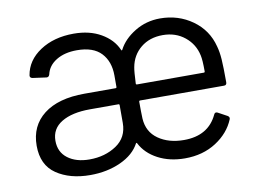

<svg xmlns="http://www.w3.org/2000/svg" viewBox="-62 -605 956 705"><g transform="rotate(-10 416.0 -253.0)"><path d="M46 -132Q46 -206 100 -248Q154 -290 252 -290H368Q372 -290 372 -294V-337Q372 -389 342.5 -420.5Q313 -452 252 -452Q206 -452 175 -433Q144 -414 137 -382Q134 -372 125 -373L74 -380Q64 -382 65 -391Q74 -446 125.5 -480Q177 -514 251 -514Q310 -514 352.5 -489.5Q395 -465 412 -426Q414 -420 417 -425Q436 -462 478.5 -488Q521 -514 573 -514Q641 -514 693.5 -476.5Q746 -439 762 -376Q768 -355 770 -326.5Q772 -298 772 -241Q772 -230 762 -230H449Q445 -230 445 -226Q445 -188 446 -163Q449 -113 487.5 -86Q526 -59 583 -59Q674 -59 708 -132Q712 -141 721 -137L756 -118Q764 -113 761 -105Q741 -56 691.5 -24Q642 8 575 8Q518 8 474.5 -15Q431 -38 411 -77Q410 -79 409 -79Q408 -79 407 -78Q386 -38 335.5 -15Q285 8 222 8Q146 8 96 -26Q46 -60 46 -132ZM448 -290H697Q701 -290 701 -294Q701 -337 697 -354Q688 -397 654 -424.5Q620 -452 572 -452Q523 -452 490 -425Q457 -398 449 -354Q446 -339 444 -294Q444 -290 448 -290ZM372 -160V-226Q372 -230 368 -230H262Q195 -230 156 -206.5Q117 -183 117 -138Q117 -96 148 -72.5Q179 -49 229 -49Q287 -49 329.5 -77.5Q372 -106 372 -160Z"/></g></svg>

Font: Amber EN
Style: Regular
Weight: 400
Designer: Jeremy Tribby
Foundry: Tribby Type Co.
Version: Version 1.403 November 24, 2021